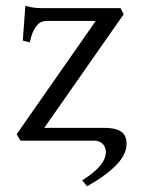

<svg xmlns="http://www.w3.org/2000/svg" viewBox="-20 -482 482 658"><path d="M337.9 -43.9Q375.5 -43.9 395 -31Q414.6 -18.1 413.6 14.2Q413.1 28.8 406 44.9Q398.9 61 383.1 78.6Q367.2 96.2 341.6 115.7Q315.9 135.3 278.3 156.2L261.7 136.2Q287.1 120.1 303 106.2Q318.8 92.3 327.4 80.6Q335.9 68.8 339.1 59.1Q342.3 49.3 342.8 42Q343.3 35.2 341.3 27.8Q339.4 20.5 334.5 14.2Q329.6 7.8 321.5 3.9Q313.5 0 301.8 0H49.8L37.1 -22L308.1 -410.2H139.2Q131.3 -410.2 123.3 -407.2Q115.2 -404.3 107.7 -396.2Q100.1 -388.2 93.5 -373.8Q86.9 -359.4 82 -336.9L58.1 -342.8L66.9 -461.9Q77.6 -459 86.4 -457.3Q95.2 -455.6 104.7 -454.8Q114.3 -454.1 125.5 -454.1H393.1L403.8 -433.1L131.8 -43.9Z"/></svg>

Font: Gentium Unicode
Style: Regular
Weight: 400
Version: Version 1.009